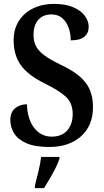

<svg xmlns="http://www.w3.org/2000/svg" viewBox="-20 -744 532 985"><path d="M233 10Q159 10 115 -9.5Q71 -29 52 -60.5Q33 -92 33 -128Q33 -169 58 -189Q83 -209 118 -209Q121 -131 156 -87Q191 -43 245 -43Q297 -43 325 -75Q353 -107 353 -159Q353 -216 317 -248.5Q281 -281 209 -316Q124 -358 87 -409.5Q50 -461 50 -538Q50 -595 77 -637Q104 -679 151 -701.5Q198 -724 256 -724Q316 -724 355.5 -707Q395 -690 415 -663Q435 -636 435 -607Q435 -574 413 -555.5Q391 -537 343 -537Q343 -570 332.5 -600.5Q322 -631 300 -650.5Q278 -670 244 -670Q201 -670 176.5 -642.5Q152 -615 152 -565Q152 -533 164 -508.5Q176 -484 206.5 -461Q237 -438 293 -411Q379 -371 418 -321.5Q457 -272 457 -195Q457 -99 395.5 -44.5Q334 10 233 10ZM159 208Q167 176 177 136Q187 96 191 61H285V71Q278 92 264.5 119Q251 146 235 173Q219 200 206 221H159Z"/></svg>

Font: Noto Serif Myanmar Cond SemBd
Style: Regular
Weight: 600
Width: 3
Designer: Ben Mitchell and the Monotype Design Team
Foundry: Monotype Imaging Inc.
Version: Version 2.106; ttfautohint (v1.8.4.7-5d5b)